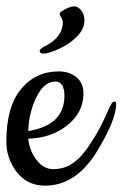

<svg xmlns="http://www.w3.org/2000/svg" viewBox="-20 -580 386 605"><path d="M122 5Q66 5 33 -37.5Q0 -80 0 -134Q0 -243 46 -299Q92 -355 165 -355Q199 -355 221 -336.5Q243 -318 243 -286Q243 -226 192.5 -185.5Q142 -145 69 -143Q73 -104 95.5 -75.5Q118 -47 148 -47Q178 -47 202 -61Q226 -75 246 -101Q288 -156 318 -226Q326 -244 330.5 -252Q335 -260 340.5 -260Q346 -260 346 -252Q346 -202 285 -102Q219 5 122 5ZM69 -167Q128 -177 155.5 -205Q183 -233 183 -278Q183 -323 154 -323Q119 -323 95 -274.5Q71 -226 69 -167ZM178 -509Q178 -517 173 -524.5Q168 -532 168 -537Q168 -542 185.5 -551Q203 -560 214 -560Q225 -560 235.5 -548Q246 -536 246 -514Q246 -480 203 -448Q183 -433 156.5 -422Q130 -411 117.5 -411Q105 -411 105 -420Q105 -425 119 -433Q177 -461 178 -509Z"/></svg>

Font: Cookie
Style: Regular
Weight: 400
Designer: Ania Kruk
Foundry: Ania Kruk
Version: Version 1.004